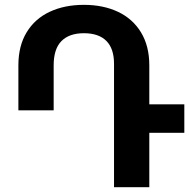

<svg xmlns="http://www.w3.org/2000/svg" viewBox="-20 -780 788 800"><path d="M748 -226.6H602.1V0H455.1V-514.2Q455.1 -577.6 423.1 -609.6Q391.1 -641.6 329.6 -641.6Q268.6 -641.6 236.1 -608.9Q203.6 -576.2 203.6 -507.8V-320.3H56.6V-507.8Q56.6 -588.9 91.1 -645.5Q125.5 -702.1 187.3 -731Q249 -759.8 329.6 -759.8Q409.7 -759.8 471.2 -731Q532.7 -702.1 567.4 -645.3Q602.1 -588.4 602.1 -507.8V-345.2H748Z"/></svg>

Font: Mardoto
Style: Bold
Weight: 700
Designer: Christian Robertson, Vahan Hovhannisyan
Foundry: Google
Version: Version 1.000